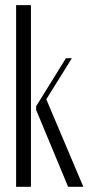

<svg xmlns="http://www.w3.org/2000/svg" viewBox="-20 -719 341 739"><path d="M99.1 -699.2V0H42V-699.2ZM256.8 -495.1 158.2 -336.9 300.8 0H242.2L119.1 -295.9V-310.1L233.9 -495.1Z"/></svg>

Font: Moniqa Narrow Heading
Style: Regular
Weight: 400
Width: 4
Designer: Rajesh Rajput
Foundry: Rajesh Rajput
Version: Version 1.000